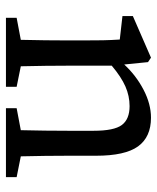

<svg xmlns="http://www.w3.org/2000/svg" viewBox="39 -567 528 646"><g transform="rotate(90 303.0 -244.0)"><path d="M40 0V-36L114 -50Q115 -88 115.5 -132Q116 -176 116 -210V-258Q116 -299 115.5 -326Q115 -353 113 -383L34 -392V-427L174 -488L189 -478L197 -398Q234 -438 282 -463Q330 -488 376 -488Q441 -488 472.5 -444.5Q504 -401 504 -303V-210Q504 -176 504.5 -132Q505 -88 506 -50L576 -36V0H344V-36L418 -50Q419 -87 419.5 -131.5Q420 -176 420 -210V-295Q420 -364 400.5 -390Q381 -416 337 -416Q303 -416 271 -402Q239 -388 201 -356V-210Q201 -177 201.5 -132.5Q202 -88 203 -50L272 -36V0Z"/></g></svg>

Font: Source Serif Pro
Style: Regular
Weight: 400
Designer: Frank Grießhammer
Foundry: Adobe Systems Incorporated
Version: Version 3.001;hotconv 1.0.111;makeotfexe 2.5.65597